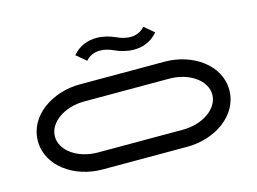

<svg xmlns="http://www.w3.org/2000/svg" viewBox="-83 -728 1166 872"><g transform="rotate(-15 500.0 -292.0)"><path d="M646.6 -578.3C629.6 -558 606.1 -548.3 579.4 -548.3C559.7 -548.3 538.3 -553.6 516.5 -563.7C489 -576.5 458.2 -584.4 427.7 -584.4C386.5 -584.4 345.9 -569.9 315.2 -533.3L361.1 -494.8C378.1 -515 401.7 -524.7 428.4 -524.7C448 -524.7 469.4 -519.5 491.2 -509.3C518.6 -496.5 549.5 -488.6 580 -488.6C621.2 -488.6 661.9 -503.1 692.6 -539.7ZM130 -200C130 -266.2 206.2 -320 300 -320H700C793.8 -320 870 -266.2 870 -200C870 -133.8 793.8 -80 700 -80H300C206.2 -80 130 -133.8 130 -200ZM50 -200C50 -80.5 171.3 0 300 0H700C828.7 0 950 -80.5 950 -200C950 -319.5 828.7 -400 700 -400H300C171.3 -400 50 -319.5 50 -200Z"/></g></svg>

Font: KetosagCBd
Style: Regular
Weight: 500
Designer: gluk
Foundry: gluk
Version: Version 00.0024